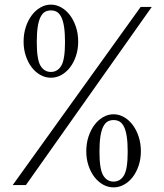

<svg xmlns="http://www.w3.org/2000/svg" viewBox="-20 -800 711 830"><path d="M92 0H35L588 -770H636ZM200 -780Q224 -780 245.5 -767.5Q267 -755 283 -733.5Q299 -712 308.5 -683Q318 -654 318 -620Q318 -587 308.5 -558.5Q299 -530 283 -509Q267 -488 245.5 -476Q224 -464 200 -464Q176 -464 154.5 -476Q133 -488 117 -509Q101 -530 91.5 -558.5Q82 -587 82 -620Q82 -654 91.5 -683Q101 -712 117 -733.5Q133 -755 154.5 -767.5Q176 -780 200 -780ZM200 -489Q229 -489 245 -516Q261 -543 261 -618Q261 -657 257 -683.5Q253 -710 245 -726Q237 -742 226 -748.5Q215 -755 200 -755Q185 -755 174 -748.5Q163 -742 155 -726Q147 -710 143 -683.5Q139 -657 139 -618Q139 -543 155 -516Q171 -489 200 -489ZM471 -306Q495 -306 516.5 -293.5Q538 -281 554 -259.5Q570 -238 579.5 -209Q589 -180 589 -146Q589 -113 579.5 -84.5Q570 -56 554 -35Q538 -14 516.5 -2Q495 10 471 10Q447 10 425.5 -2Q404 -14 388 -35Q372 -56 362.5 -84.5Q353 -113 353 -146Q353 -180 362.5 -209Q372 -238 388 -259.5Q404 -281 425.5 -293.5Q447 -306 471 -306ZM471 -15Q500 -15 516 -42Q532 -69 532 -144Q532 -183 528 -209.5Q524 -236 516 -252Q508 -268 497 -274.5Q486 -281 471 -281Q456 -281 445 -274.5Q434 -268 426 -252Q418 -236 414 -209.5Q410 -183 410 -144Q410 -69 426 -42Q442 -15 471 -15Z"/></svg>

Font: SVN-Libre Baskerville
Style: Regular
Weight: 400
Designer: Pablo Impallari, Rodrigo Fuenzalida
Foundry: Pablo Impallari, Rodrigo Fuenzalida
Version: Version 1.000; ttfautohint (v1.8.4)